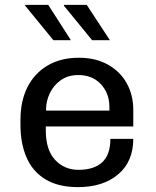

<svg xmlns="http://www.w3.org/2000/svg" viewBox="-20 -758 640 788"><path d="M300 10Q219 10 166.5 -22Q114 -54 89 -111.5Q64 -169 64 -245V-266Q64 -344 93 -401Q122 -458 176 -489.5Q230 -521 304 -521Q372 -521 422.5 -493Q473 -465 500 -416.5Q527 -368 527 -307V-239H168V-222Q168 -143 206 -102Q244 -61 302 -61Q366 -61 399.5 -92Q433 -123 433 -188H527Q527 -95 465 -42.5Q403 10 300 10ZM169 -304H429V-319Q429 -375 394 -412.5Q359 -450 302 -450Q259 -450 229.5 -429Q200 -408 184.5 -375.5Q169 -343 169 -309ZM358 -593 242 -735 243 -738H336L431 -593ZM199 -593 83 -735 84 -738H178L271 -593Z"/></svg>

Font: Chivo Mono
Style: Regular
Weight: 400
Monospace: yes
Designer: Hector Gatti
Foundry: Omnibus-Type
Version: Version 1.008; ttfautohint (v1.8.4.7-5d5b)